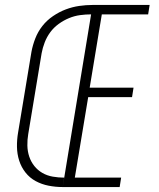

<svg xmlns="http://www.w3.org/2000/svg" viewBox="-20 -755 640 775"><path d="M233 0 354 -735H584L578 -697H391L342 -401H519L513 -363H336L282 -38H469L463 0ZM233 0Q204 0 176 -5.5Q148 -11 124 -24Q100 -37 83 -58.5Q66 -80 57.5 -106.5Q49 -133 48.5 -162Q48 -191 53 -220L107 -546Q112 -573 122.5 -600Q133 -627 151 -650Q169 -673 194 -690Q219 -707 245.5 -717Q272 -727 299.5 -731Q327 -735 354 -735L348 -697Q326 -697 303.5 -694Q281 -691 259 -682Q237 -673 217 -658.5Q197 -644 183 -625Q169 -606 160.5 -584Q152 -562 148 -540L94 -214Q90 -191 90.5 -167.5Q91 -144 98 -123Q105 -102 118.5 -85Q132 -68 151 -57Q170 -46 193 -42Q216 -38 239 -38Z"/></svg>

Font: Iosevka XLt Ex Obl
Style: Regular
Weight: 200
Width: 7
Italic angle: -9°
Monospace: yes
Designer: Belleve Invis
Foundry: Belleve Invis
Version: Version 32.5.0; ttfautohint (v1.8.4)